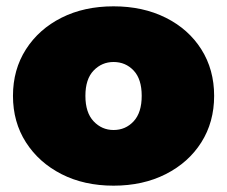

<svg xmlns="http://www.w3.org/2000/svg" viewBox="-20 -577 718 607"><path d="M339 10Q246 10 174.5 -26.5Q103 -63 62 -127Q21 -191 21 -274Q21 -357 62 -421Q103 -485 174.5 -521Q246 -557 339 -557Q432 -557 504 -521Q576 -485 616.5 -421Q657 -357 657 -274Q657 -191 616.5 -127Q576 -63 504 -26.5Q432 10 339 10ZM339 -166Q377 -166 402.5 -193.5Q428 -221 428 -274Q428 -327 402.5 -354Q377 -381 339 -381Q302 -381 276 -354Q250 -327 250 -274Q250 -221 276 -193.5Q302 -166 339 -166Z"/></svg>

Font: Montserrat Black
Style: Regular
Weight: 900
Designer: Julieta Ulanovsky
Foundry: Julieta Ulanovsky
Version: Version 9.000; ttfautohint (v1.8.4.7-5d5b)